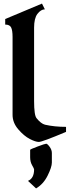

<svg xmlns="http://www.w3.org/2000/svg" viewBox="-20 -791 408 1070"><path d="M148 85V44Q148 41 189.5 25.5Q231 10 237.5 10Q244 10 256.5 27Q269 44 269 62V115Q269 140 245.5 187.5Q222 235 181 259L136 217Q170 203 170 153Q170 149 159 130Q148 111 148 85ZM50 -151V-585Q50 -622 42 -638Q34 -654 9 -654V-685L214 -771L230 -739Q208 -739 188 -713Q170 -688 170 -637V-228Q170 -148 184 -132Q208 -102 231 -96Q284 -84 348 -84V-56Q215 0 196.5 0Q178 0 146 -16.5Q114 -33 82 -70Q50 -107 50 -151Z"/></svg>

Font: Pirata One
Style: Regular
Weight: 400
Designer: Rodrigo Fuenzalida, Nicolas Massi
Foundry: Rodrigo Fuenzalida, Nicolas Massi
Version: Version 1.001